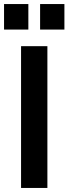

<svg xmlns="http://www.w3.org/2000/svg" viewBox="-52 -928 338 948"><path d="M52 0V-700H182V0ZM146 -782V-908H266V-782ZM-32 -782V-908H88V-782Z"/></svg>

Font: HostGroteskBold
Style: Bold
Weight: 700
Designer: Doukan Karapınar based on Poppins by Indian Type Foundry, Jonny Pinhorn
Foundry: Element Type
Version: Version 1.001; ttfautohint (v1.8.4.7-5d5b)